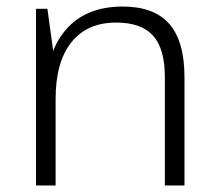

<svg xmlns="http://www.w3.org/2000/svg" viewBox="-20 -567 664 587"><path d="M484 -331Q484 -418 448 -458Q412 -498 335 -498Q246 -498 198 -437.5Q150 -377 150 -264L118 -199V-264Q118 -401 179.5 -474Q241 -547 355 -547Q451 -547 497.5 -494Q544 -441 544 -331V0H484ZM90 -540H125L150 -357V0H90Z"/></svg>

Font: Pathway Extreme 8pt Thin
Style: Regular
Weight: 100
Designer: Eduardo Rodriguez Tunni
Foundry: Eduardo Rodriguez Tunni
Version: Version 1.000